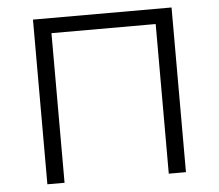

<svg xmlns="http://www.w3.org/2000/svg" viewBox="-51 -756 926 813"><g transform="rotate(-5 412.5 -350.0)"><path d="M118 0V-700H707V0H634V-636H191V0Z"/></g></svg>

Font: Montserrat
Style: Regular
Weight: 400
Designer: Julieta Ulanovsky
Foundry: Julieta Ulanovsky
Version: Version 9.000; ttfautohint (v1.8.4.7-5d5b)